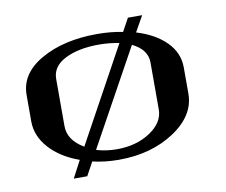

<svg xmlns="http://www.w3.org/2000/svg" viewBox="-68 -626 886 752"><g transform="rotate(-10 375.0 -250.0)"><path d="M667 -208Q667 -121.1 575.2 -60.5Q483.4 0 354.5 0Q298.8 0 250 -11.7L220.7 42H167L203.1 -26.4Q128.9 -52.7 85.4 -101.1Q42 -149.4 42 -208V-312.5Q42 -397.5 131.8 -448.7Q221.7 -500 354.5 -500Q411.1 -500 457 -490.2L485.4 -542H542L506.8 -479.5Q581.1 -457 624 -413.6Q667 -370.1 667 -312.5ZM542 -167V-354.5Q542 -405.3 482.4 -434.6L272.5 -53.7Q310.5 -42 354.5 -42Q431.6 -42 486.8 -78.6Q542 -115.2 542 -167ZM229.5 -74.2 435.5 -450.2Q394.5 -458 354.5 -458Q273.4 -458 220.2 -431.2Q167 -404.3 167 -354.5V-167Q167 -110.4 229.5 -74.2Z"/></g></svg>

Font: okolaks
Style: Bold
Weight: 600
Width: 8
Version: Version 000.6.0